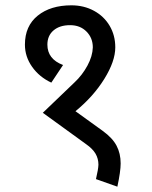

<svg xmlns="http://www.w3.org/2000/svg" viewBox="-20 -683 570 718"><path d="M73.2 -516.1Q73.2 -585.9 121.1 -624.5Q168.9 -663.1 247.1 -663.1Q293.9 -663.1 331.5 -642.6Q369.1 -622.1 390.1 -586.4Q411.1 -550.8 411.1 -505.9Q411.1 -454.1 370.1 -387.9Q329.1 -321.8 262.2 -267.1L363.8 -193.8Q400.9 -167 416 -137.9Q431.2 -108.9 431.2 -71.8Q431.2 -42 418.9 15.1L338.9 -13.2Q347.7 -51.3 348.1 -66.9Q348.1 -89.8 337.2 -108.4Q326.2 -127 301.8 -144L140.1 -261.2L258.8 -375Q287.6 -401.9 306.9 -437.5Q326.2 -473.1 327.1 -505.9Q327.1 -541 303.5 -564.9Q279.8 -588.9 242.2 -588.9Q203.1 -588.9 180.2 -569.3Q157.2 -549.8 157.2 -516.1Q157.2 -461.9 215.8 -439.9L171.9 -374Q127 -395 100.1 -433.1Q73.2 -471.2 73.2 -516.1Z"/></svg>

Font: Sarala
Style: Regular
Weight: 400
Designer: Andres Torresi
Foundry: Huerta Tipografica
Version: Version 1.004;PS 001.003;hotconv 1.0.70;makeotf.lib2.5.58329